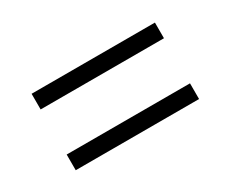

<svg xmlns="http://www.w3.org/2000/svg" viewBox="-53 -606 660 549"><g transform="rotate(-30 276.5 -331.0)"><path d="M480 -404.8H72.8V-456.5H480ZM480 -204.1H72.8V-255.9H480Z"/></g></svg>

Font: RobotoDraft Light
Style: Regular
Weight: 300
Version: Version 2.001151; 2014